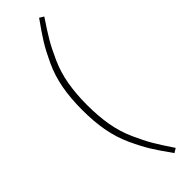

<svg xmlns="http://www.w3.org/2000/svg" viewBox="-322 -834 967 967"><g transform="rotate(-45 162.0 -350.0)"><path d="M238 -832 261 -818Q220 -757 197 -718Q174 -679 147.5 -620Q121 -561 109.5 -495Q98 -429 98 -350Q98 -271 109.5 -205Q121 -139 147.5 -80Q174 -21 197 18Q220 57 261 118L238 132Q193 69 168.5 29.5Q144 -10 116 -70.5Q88 -131 75.5 -199Q63 -267 63 -350Q63 -433 75.5 -501Q88 -569 116 -629.5Q144 -690 168.5 -729.5Q193 -769 238 -832Z"/></g></svg>

Font: Fira Sans UltraLight
Style: Regular
Weight: 200
Designer: Carrois Corporate & Edenspiekermann AG
Foundry: Carrois Corporate GbR & Edenspiekermann AG
Version: Version 4.106;PS 004.106;hotconv 1.0.70;makeotf.lib2.5.58329